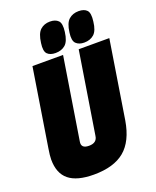

<svg xmlns="http://www.w3.org/2000/svg" viewBox="-165 -1002 900 1108"><g transform="rotate(-20 284.5 -448.5)"><path d="M217 10Q114 10 64 -30.5Q14 -71 14 -156Q14 -180 21 -222L97 -700H285L205 -198Q197 -156 247 -156Q296 -156 301 -198L381 -700H569L493 -222Q473 -101 406.5 -45.5Q340 10 217 10ZM425 -725Q393 -725 375 -742.5Q357 -760 364 -809Q371 -865 395 -886Q419 -907 455 -907Q489 -907 505.5 -889.5Q522 -872 515 -821Q509 -767 485.5 -746Q462 -725 425 -725ZM249 -725Q216 -725 199 -742Q182 -759 189 -808Q196 -864 219.5 -885.5Q243 -907 279 -907Q312 -907 329.5 -889.5Q347 -872 340 -821Q333 -766 309.5 -745.5Q286 -725 249 -725Z"/></g></svg>

Font: Georama Semi Condensed Black
Style: Italic
Weight: 900
Width: 4
Italic angle: -9°
Designer: Jean-Baptiste Levee
Foundry: Production Type
Version: Version 1.000